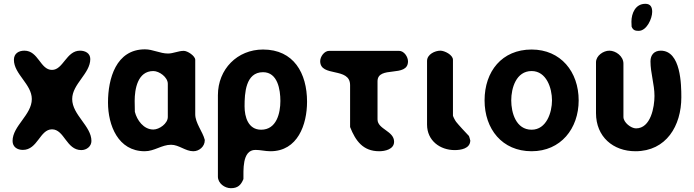

<svg xmlns="http://www.w3.org/2000/svg" viewBox="-20 -787 3641 1008"><path d="M46 -47C46 -16 70 0 100 0C178 0 189 -108 253 -108C318 -108 328 1 407 1C434 1 460 -18 460 -47C460 -125 359 -184 359 -267C359 -346 454 -401 454 -477C454 -508 427 -521 400 -521C328 -521 312 -420 253 -420C191 -420 182 -521 108 -521C78 -521 53 -506 53 -473C53 -398 147 -345 147 -267C147 -184 46 -126 46 -47Z M547 -249C547 -129 600 7 740 7C791 7 829 -27 878 -27C920 -27 953 7 995 7C1026 7 1055 -18 1055 -50V-53C1044 -96 1005 -141 1005 -187V-473C1005 -493 965 -520 945 -520C916 -520 890 -506 862 -506C820 -506 783 -528 741 -528C589 -528 547 -374 547 -249ZM688 -200C688 -208 687 -248 687 -257C687 -318 702 -414 785 -414C816 -414 861 -382 861 -347V-173C861 -138 816 -107 785 -107C734 -107 699 -156 688 -200Z M1361 -527C1226 -527 1124 -424 1124 -287V140C1124 176 1160 201 1192 201C1228 201 1245 185 1258 153C1259 112 1249 0 1321 0C1348 0 1372 7 1400 7C1543 7 1592 -133 1592 -253C1592 -403 1522 -527 1361 -527ZM1264 -229C1264 -297 1269 -408 1361 -408C1438 -408 1452 -316 1452 -257C1452 -193 1432 -106 1351 -106C1283 -106 1264 -173 1264 -229Z M1818 -120C1847 -47 1886 7 1971 7C2001 7 2049 -3 2049 -43C2049 -100 1962 -108 1962 -160V-360C1962 -445 2122 -377 2122 -465C2122 -488 2102 -520 2075 -520H1708C1682 -520 1661 -489 1661 -466C1661 -380 1818 -437 1818 -340Z M2292 -521C2264 -521 2222 -502 2222 -467V-133C2222 -48 2291 1 2367 1C2398 1 2449 -6 2449 -50C2449 -51 2448 -53 2448 -53C2448 -56 2443 -70 2442 -73C2431 -84 2384 -135 2375 -147C2370 -153 2358 -176 2358 -180V-473C2358 -499 2314 -521 2292 -521Z M2524 -260C2524 -110 2616 7 2771 7C2924 7 3018 -112 3018 -260C3018 -410 2924 -527 2771 -527C2615 -527 2524 -412 2524 -260ZM2664 -260C2664 -325 2690 -414 2771 -414C2849 -414 2878 -324 2878 -260C2878 -197 2849 -106 2771 -106C2689 -106 2664 -195 2664 -260Z M3179 -521C3148 -521 3109 -495 3109 -460V-193C3109 -69 3199 7 3316 7C3478 7 3557 -127 3557 -276C3557 -342 3555 -521 3449 -521C3414 -521 3395 -498 3395 -465C3395 -403 3416 -345 3416 -283C3416 -226 3397 -113 3319 -113C3293 -113 3253 -144 3253 -173V-453C3253 -492 3213 -521 3179 -521ZM3296 -647C3304 -627 3317 -625 3333 -625C3375 -625 3404 -689 3404 -725C3404 -750 3395 -767 3368 -767C3316 -767 3295 -717 3295 -673C3295 -669 3296 -651 3296 -647Z"/></svg>

Font: Asimov Print
Style: Regular
Weight: 500
Designer: Google
Version: Version 2.000980: 2014